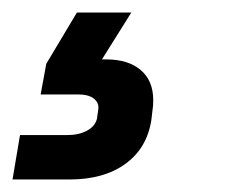

<svg xmlns="http://www.w3.org/2000/svg" viewBox="-68 -46 369 307"><path d="M-36 170H39Q58 170 71 163Q84 156 87 144L89 130Q91 119 82.5 112Q74 105 57 105H-3L6 56L55 -26H142L95 49H102Q137 49 157 66Q177 83 177 114Q177 124 176 129L174 146Q167 191 132.5 216Q98 241 43 241H-48Z"/></svg>

Font: Bai Jamjuree SemiBold
Style: Italic
Weight: 600
Italic angle: -10°
Version: Version 1.000; ttfautohint (v1.6)